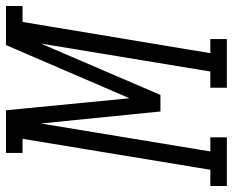

<svg xmlns="http://www.w3.org/2000/svg" viewBox="-133 -687 775 639"><g transform="rotate(-90 254.5 -367.5)"><path d="M-45 0V-55H9L112 -680H65V-735H207L247 -324L424 -735H554V-680H501L397 -55H444V0H282V-55H336L429 -619L258 -221H203L163 -619L70 -55H117V0Z"/></g></svg>

Font: Iosevka Curly Slab LtObl
Style: Regular
Weight: 300
Italic angle: -9°
Monospace: yes
Designer: Belleve Invis
Foundry: Belleve Invis
Version: Version 11.0.0; ttfautohint (v1.8.3)